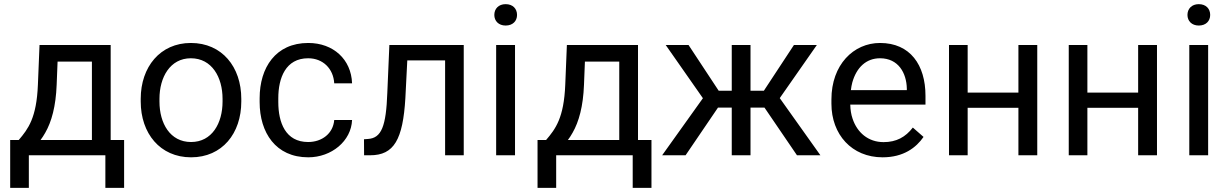

<svg xmlns="http://www.w3.org/2000/svg" viewBox="-20 -744 5888 920"><path d="M169.4 -528.3 161.6 -337.9C155.3 -179.2 115.2 -126.5 69.8 -73.2H28.8V156.2H118.2V0H484.9V156.2H574.7V-73.2H510.3V-528.3ZM196.8 -107.9C227.1 -160.6 247.6 -234.4 251.5 -337.9L255.9 -448.7H420.4V-73.2H174.3C182.1 -83.5 189.5 -95.2 196.8 -107.9Z M654.3 -257.3C654.3 -105 747.1 9.8 895.5 9.8C1044.9 9.8 1136.2 -105 1136.2 -257.3V-270.5C1136.2 -423.3 1043.9 -538.1 894.5 -538.1C747.6 -538.1 654.3 -423.3 654.3 -270.5ZM744.1 -270.5C744.1 -373.5 794.9 -464.8 894.5 -464.8C995.6 -464.8 1046.4 -373.5 1046.4 -270.5V-257.3C1046.4 -153.3 995.6 -63.5 895.5 -63.5C794.9 -63.5 744.1 -153.3 744.1 -257.3Z M1456.5 -63.5C1347.7 -63.5 1313.5 -157.2 1313.5 -254.9V-273.4C1313.5 -370.1 1348.6 -464.8 1456.5 -464.8C1527.8 -464.8 1577.6 -414.6 1581.5 -344.7H1667C1663.1 -459.5 1577.1 -538.1 1457 -538.1C1300.8 -538.1 1224.1 -419.9 1224.1 -273.4V-254.9C1224.1 -108.4 1301.3 9.8 1457 9.8C1569.3 9.8 1663.1 -68.8 1667 -168.9H1581.5C1576.2 -104 1522.5 -63.5 1456.5 -63.5Z M1845.7 -528.3 1835.9 -299.8C1830.1 -138.7 1808.1 -82 1742.7 -78.1L1724.1 -76.7L1724.6 0H1753.9C1868.2 0 1910.6 -75.7 1922.4 -273.9L1931.6 -454.6H2112.8V0H2202.1V-528.3Z M2447.8 -528.3H2357.4V0H2447.8ZM2348.6 -672.4C2348.6 -643.6 2369.1 -621.6 2402.8 -621.6C2437.5 -621.6 2457.5 -643.6 2457.5 -672.4C2457.5 -702.1 2437.5 -724.1 2402.8 -724.1C2369.1 -724.1 2348.6 -702.1 2348.6 -672.4Z M2696.3 -528.3 2688.5 -337.9C2682.1 -179.2 2642.1 -126.5 2596.7 -73.2H2555.7V156.2H2645V0H3011.7V156.2H3101.6V-73.2H3037.1V-528.3ZM2723.6 -107.9C2753.9 -160.6 2774.4 -234.4 2778.3 -337.9L2782.7 -448.7H2947.3V-73.2H2701.2C2709 -83.5 2716.3 -95.2 2723.6 -107.9Z M3798.8 0H3911.1L3716.3 -273.9L3894 -528.3H3784.2L3640.1 -309.1H3576.2V-528.3H3486.3V-309.1H3423.8L3279.3 -528.3H3169.9L3348.1 -273.4L3152.8 0H3265.1L3420.4 -228.5H3486.3V0H3576.2V-228.5H3643.1Z M4209 9.8C4310.1 9.8 4370.1 -37.1 4405.3 -87.9L4354 -132.8C4318.8 -86.9 4274.9 -63 4213.9 -63C4139.6 -63 4087.4 -109.4 4065.4 -174.8C4058.1 -195.8 4054.7 -218.8 4054.2 -242.7H4414.6V-285.2C4414.6 -432.6 4341.3 -538.1 4196.8 -538.1C4069.8 -538.1 3963.9 -433.6 3963.9 -267.6V-247.1C3963.9 -99.6 4061.5 9.8 4209 9.8ZM4064 -349.1C4084.5 -421.4 4130.9 -464.8 4196.8 -464.8C4284.7 -464.8 4323.7 -394 4325.2 -319.8V-312H4057.1C4058.6 -325.2 4061 -337.4 4064 -349.1Z M4616.7 -528.3H4527.3V0H4616.7V-227.5H4859.9V0H4950.2V-528.3H4859.9V-300.3H4616.7Z M5190.4 -528.3H5101.1V0H5190.4V-227.5H5433.6V0H5523.9V-528.3H5433.6V-300.3H5190.4Z M5769 -528.3H5678.7V0H5769ZM5669.9 -672.4C5669.9 -643.6 5690.4 -621.6 5724.1 -621.6C5758.8 -621.6 5778.8 -643.6 5778.8 -672.4C5778.8 -702.1 5758.8 -724.1 5724.1 -724.1C5690.4 -724.1 5669.9 -702.1 5669.9 -672.4Z"/></svg>

Font: Bert Sans
Style: Regular
Weight: 400
Designer: Christian Robertson (Google), Cristiano Sobral
Foundry: Google, Cristiano Sobral
Version: Version 3.101